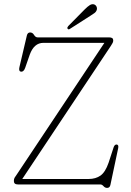

<svg xmlns="http://www.w3.org/2000/svg" viewBox="-20 -878 622 914"><path d="M508 -660 86 -26H402.5Q435.5 -26 458.5 -42.2Q481.5 -58.5 497 -103.5L521.5 -178.5Q526.5 -191 536 -190Q546 -188.5 542.5 -172L505.5 2.5Q502.5 16.5 490 16.5Q480 16.5 472.8 8.2Q465.5 0 457.5 0H65Q46 0 46 -16.5Q46 -26.5 50 -32.8Q54 -39 58 -44.5L477 -674H186.5Q142 -674 121.5 -617.5L100 -555.5Q93 -535 79 -537Q68 -539 72.5 -558.5L108 -709.5Q111.5 -723.5 123.5 -723.5Q135 -723.5 142 -711.8Q149 -700 159.5 -700H500Q519 -700 519 -686Q519 -679 516.2 -673.8Q513.5 -668.5 508 -660ZM383.5 -833.5Q397.5 -847.5 407.8 -853.8Q418 -860 428 -857Q436 -854 439.5 -846.5Q443 -839 440.5 -830.5Q437.5 -821.5 429.2 -815.5Q421 -809.5 410.5 -803L312 -740Q306 -736 302 -741Q299.5 -744 301 -747.5Q302.5 -751 305 -754Z"/></svg>

Font: Fraunces 72pt S100 Thin
Style: Regular
Weight: 100
Version: Version 1.000; ttfautohint (v1.8.3)